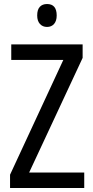

<svg xmlns="http://www.w3.org/2000/svg" viewBox="-20 -935 464 955"><path d="M399 0H30V-66L295 -637H36V-714H391V-647L125 -77H399ZM214 -915Q262 -915 262 -858Q262 -831 249 -816Q236 -801 214 -801Q192 -801 178.5 -816Q165 -831 165 -858Q165 -887 178 -901Q191 -915 214 -915Z"/></svg>

Font: Noto Sans Ethiopic Cond
Style: Regular
Weight: 400
Width: 3
Designer: Monotype Design Team
Foundry: Monotype Imaging Inc.
Version: Version 2.102; ttfautohint (v1.8.4.7-5d5b)